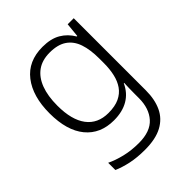

<svg xmlns="http://www.w3.org/2000/svg" viewBox="-217 -668 1033 1033"><g transform="rotate(-45 299.5 -151.0)"><path d="M283 -542Q346 -542 387 -518Q428 -494 453 -451H457L465 -532H511V17Q511 86 487.5 136Q464 186 413.5 213Q363 240 282 240Q222 240 175.5 230Q129 220 92 204V149Q129 167 178 179Q227 191 284 191Q372 191 413.5 144.5Q455 98 455 20V-11Q455 -32 455.5 -53.5Q456 -75 457 -94H454Q431 -43 386 -16.5Q341 10 276 10Q173 10 115 -60.5Q57 -131 57 -262Q57 -391 115.5 -466.5Q174 -542 283 -542ZM289 -493Q231 -493 193 -465.5Q155 -438 135.5 -386.5Q116 -335 116 -261Q116 -153 159 -96Q202 -39 283 -39Q333 -39 366 -54.5Q399 -70 418.5 -98Q438 -126 446.5 -164Q455 -202 455 -246V-281Q455 -349 439 -396Q423 -443 386.5 -468Q350 -493 289 -493Z"/></g></svg>

Font: Noto Sans Georgian Light
Style: Regular
Weight: 300
Version: Version 2.002